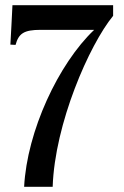

<svg xmlns="http://www.w3.org/2000/svg" viewBox="-20 -720 477 740"><path d="M73 0H183C191 -243 324 -547 416 -659V-700H28L24 -621L20 -548L40 -547C52 -591 72 -605 137 -605H343C205 -474 84 -214 73 0Z"/></svg>

Font: RL Madena
Style: Regular
Weight: 400
Designer: I Kadek Wantara Putra
Foundry: Roughlines ID
Version: Version 1.000;Glyphs 3.1.2 (3151)